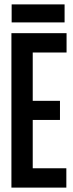

<svg xmlns="http://www.w3.org/2000/svg" viewBox="-20 -854 331 874"><path d="M33 -752H274V-834H33ZM32 -703V0H282V-88H129V-308H253V-395H129V-615H283V-703Z"/></svg>

Font: Modon Arabic
Style: Bold
Weight: 700
Designer: Ahmedzaza
Foundry: Ahmedzaza
Version: Version 2.010